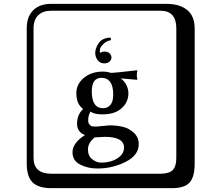

<svg xmlns="http://www.w3.org/2000/svg" viewBox="-20 -774 1140 1006"><path d="M525.9 -441.9Q504.9 -441.9 491.9 -458.5Q479 -475.1 479 -497.1Q479 -521 497.1 -548.1Q515.1 -575.2 559.1 -577.1L562 -564Q537.1 -559.1 522 -543.9Q506.8 -528.8 504.9 -520Q502.9 -511.2 502.9 -504.9Q502.9 -502.9 503.4 -500.5Q503.9 -498 503.9 -497.1Q517.1 -503.9 525.9 -503.9Q545.9 -503.9 554.9 -493.9Q564 -483.9 564 -472.2Q564 -460.9 554 -451.4Q543.9 -441.9 525.9 -441.9ZM652.8 -286.1Q652.8 -238.3 616.9 -206.5Q581.1 -174.8 518.1 -174.8Q478 -174.8 460 -186L454.1 -189Q441.9 -168.9 441.9 -144Q441.9 -128.9 449.5 -120.8Q457 -112.8 464.1 -111.8Q471.2 -110.8 484.9 -110.8L506.8 -112.8Q541 -116.7 554.2 -117.2Q593.3 -117.2 625.2 -109.1Q657.2 -101.1 682.1 -77.6Q707 -54.2 707 -18.1Q707 39.1 638.4 74Q569.8 108.9 490.2 108.9Q440.4 108.9 400.1 88.4Q359.9 67.9 359.9 23.9Q359.9 -24.9 425.8 -66.9Q407.7 -71.8 395.8 -86.9Q383.8 -102.1 383.8 -125Q383.8 -173.8 415 -202.1L411.1 -207Q380.4 -231 379.9 -285.2Q379.9 -333 419.4 -366Q459 -398.9 519 -398.9Q540 -398.9 563 -392.1Q595.2 -394 640.6 -399.4Q686 -404.8 696.8 -405.8L700.2 -403.8Q697.3 -394 696.8 -379.9Q696.8 -367.7 700.2 -357.9L696.8 -356Q695.3 -356 612.8 -363.3Q630.9 -350.1 641.8 -328.9Q652.8 -307.6 652.8 -286.1ZM573.2 -278.8Q573.2 -365.7 511.2 -366.2Q461.4 -366.2 460.9 -295.9Q460.9 -207 520 -207Q543 -207 558.1 -223.9Q573.2 -240.7 573.2 -278.8ZM249 -717.8Q204.1 -717.8 179.9 -693.8Q155.8 -669.9 155.8 -625V53.2Q155.8 136.2 249 136.2H820.8Q865.7 136.2 884.8 117.2Q903.8 98.1 903.8 53.2V-625Q903.8 -717.8 820.8 -717.8ZM1000 84Q1000 152.8 973.4 182.4Q946.8 211.9 880.9 211.9H249Q181.2 211.9 150.6 181.4Q120.1 150.9 120.1 84V-625Q120.1 -687 154.1 -720.5Q188 -753.9 249 -753.9H851.1Q920.9 -753.9 960.4 -721.9Q1000 -689.9 1000 -625ZM476.6 -54.2Q440.9 -25.9 440.9 8.8Q440.9 43 463.4 60.5Q485.8 78.1 511.2 78.1Q560.1 78.1 595 55.7Q629.9 33.2 629.9 -1Q629.9 -57.1 527.8 -57.1Q524.4 -57.1 506.6 -55.7Q488.8 -54.2 476.6 -54.2ZM477.5 -54.7H478Q478 -55.2 477.5 -54.7Z"/></svg>

Font: Linux Biolinum Keyboard
Style: Regular
Weight: 700
Designer: Philipp H. Poll
Foundry: Philipp H. Poll
Version: Version 0.6.1 ; ttfautohint (v0.9)